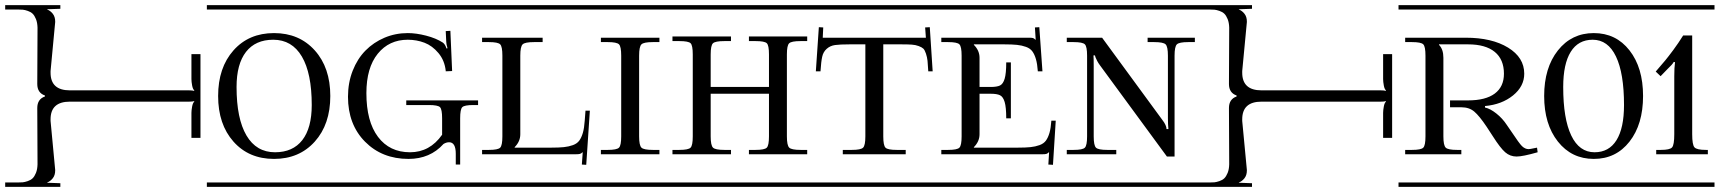

<svg xmlns="http://www.w3.org/2000/svg" viewBox="-29 -728 6699 748"><path d="M-8.8 -708H206.1V-693.8L154.8 -691.9V-690.9Q167 -686.5 176.5 -674.6Q186 -662.6 186 -644V-642.1L168 -451.2V-444.8Q168 -376 243.2 -376H708Q721.2 -376 727.1 -374L728 -376Q722.2 -380.4 719.5 -395Q716.8 -409.7 716.8 -419.9V-517.1H752V-190.9H716.8V-288.1Q716.8 -298.3 719.5 -313Q722.2 -327.6 728 -332L727.1 -334Q721.2 -332 708 -332H243.2Q168 -332 168 -263.2V-256.8L186 -65.9V-64Q186 -45.4 176.5 -33.4Q167 -21.5 154.8 -17.1V-16.1L206.1 -14.2V0H-8.8V-17.1H41Q51.8 -17.1 59.8 -17.8Q67.9 -18.6 79.3 -22.5Q90.8 -26.4 98.1 -33.4Q105.5 -40.5 111.1 -54.4Q116.7 -68.4 117.2 -87.9L116.2 -307.1Q116.2 -341.8 146 -352.1V-356Q116.2 -366.2 116.2 -400.9L117.2 -620.1Q116.7 -639.6 111.1 -653.6Q105.5 -667.5 98.1 -674.6Q90.8 -681.6 79.3 -685.5Q67.9 -689.5 59.8 -690.2Q51.8 -690.9 41 -690.9H-8.8Z M776.9 -708H1301.8V-690.9H776.9ZM776.9 -17.1H1301.8V0H776.9ZM1185.5 -318.8Q1185.5 -442.4 1147 -507.8Q1108.4 -573.2 1035.6 -573.2Q966.3 -573.2 929.4 -525.9Q892.6 -478.5 892.6 -389.2Q892.6 -265.6 931.2 -200.2Q969.7 -134.8 1042.5 -134.8Q1111.8 -134.8 1148.7 -182.1Q1185.5 -229.5 1185.5 -318.8ZM880.6 -176.3Q820.8 -243.7 820.8 -354Q820.8 -464.4 880.6 -531.7Q940.4 -599.1 1038.6 -599.1Q1136.7 -599.1 1197.3 -531.7Q1257.8 -464.4 1257.8 -354Q1257.8 -243.7 1197.3 -176.3Q1136.7 -108.9 1038.6 -108.9Q940.4 -108.9 880.6 -176.3Z M1282.7 -708H1842.3V-690.9H1282.7ZM1282.7 -17.1H1842.3V0H1282.7ZM1693.4 -203.1V-267.1Q1693.4 -302.2 1685.1 -310.5Q1676.8 -318.8 1641.6 -318.8H1553.7V-336.9H1833.5V-318.8H1815.4Q1780.3 -318.8 1772 -310.5Q1763.7 -302.2 1763.7 -267.1V-86.9H1746.6V-128.9Q1746.6 -173.8 1720.7 -173.8Q1709.5 -173.8 1698.7 -167Q1646.5 -108.9 1562.5 -108.9Q1459.5 -108.9 1393.1 -176Q1326.7 -243.2 1326.7 -351.1Q1326.7 -405.8 1345 -452.4Q1363.3 -499 1394.8 -531Q1426.3 -563 1469 -581.1Q1511.7 -599.1 1559.6 -599.1Q1592.3 -599.1 1631.1 -589.1Q1669.9 -579.1 1696.3 -562Q1705.6 -555.2 1710.4 -539.1L1714.4 -540Q1709.5 -557.1 1709.5 -564.9L1707.5 -606.9L1725.6 -607.9L1732.4 -451.2L1707.5 -450.2V-452.1Q1703.1 -492.7 1679.2 -521.2Q1655.3 -549.8 1624.8 -561.5Q1594.2 -573.2 1559.6 -573.2Q1486.8 -573.2 1442.6 -518.6Q1398.4 -463.9 1398.4 -365.2Q1398.4 -254.9 1443.6 -194.8Q1488.8 -134.8 1568.4 -134.8Q1645.5 -134.8 1693.4 -203.1Z M1823.2 -708H2304.2V-690.9H1823.2ZM1823.2 -17.1H2304.2V0H1823.2ZM1928.2 -196.8V-511.2Q1928.2 -546.4 1919.7 -555.2Q1911.1 -564 1876 -564H1849.1V-581.1H2085V-564H2051.3Q2016.1 -564 2007.1 -555.2Q1998 -546.4 1998 -511.2V-205.1Q1998 -176.8 1976.1 -154.8V-152.8H2118.2Q2148.9 -152.8 2167.7 -154.8Q2186.5 -156.7 2202.9 -162.6Q2219.2 -168.5 2227.8 -180.2Q2236.3 -191.9 2241.7 -210.4Q2247.1 -229 2249 -257.8L2252 -296.9H2269L2254.9 -85.9L2237.8 -86.9L2241.2 -134.8H2240.2Q2235.4 -129.9 2230.2 -128.4Q2225.1 -127 2212.9 -127H1849.1V-144H1876Q1911.1 -144 1919.7 -152.8Q1928.2 -161.6 1928.2 -196.8Z M2286.1 -708H2583V-690.9H2286.1ZM2286.1 -17.1H2583V0H2286.1ZM2312 -127V-144H2338.9Q2374 -144 2382.6 -152.8Q2391.1 -161.6 2391.1 -196.8V-511.2Q2391.1 -546.4 2382.6 -555.2Q2374 -564 2338.9 -564H2312V-581.1H2540V-564H2514.2Q2479 -564 2470 -555.2Q2460.9 -546.4 2460.9 -511.2V-196.8Q2460.9 -161.6 2470 -152.8Q2479 -144 2514.2 -144H2540V-127Z M2564.9 -708H3141.6V-690.9H2564.9ZM2564.9 -17.1H3141.6V0H2564.9ZM2739.7 -516.1V-389.2H2966.8V-516.1Q2966.8 -551.3 2958.3 -559.6Q2949.7 -567.9 2914.6 -567.9H2888.7V-585.9H3115.7V-567.9H3089.8Q3054.2 -567.9 3045.4 -559.3Q3036.6 -550.8 3036.6 -516.1V-196.8Q3036.6 -161.6 3045.7 -152.8Q3054.7 -144 3089.8 -144H3115.7V-127H2888.7V-144H2914.6Q2949.7 -144 2958.3 -152.8Q2966.8 -161.6 2966.8 -196.8V-362.8H2739.7V-196.8Q2739.7 -161.6 2748.8 -152.8Q2757.8 -144 2793 -144H2818.8V-127H2590.8V-144H2617.7Q2652.8 -144 2661.4 -152.8Q2669.9 -161.6 2669.9 -196.8V-516.1Q2669.9 -551.3 2661.4 -559.6Q2652.8 -567.9 2617.7 -567.9H2590.8V-585.9H2818.8V-567.9H2793Q2757.3 -567.9 2748.5 -559.3Q2739.7 -550.8 2739.7 -516.1Z M3123.5 -708H3630.4V-690.9H3123.5ZM3123.5 -17.1H3630.4V0H3123.5ZM3176.3 -581.1H3578.1L3575.2 -621.1L3593.3 -622.1L3604.5 -450.2H3587.4Q3585.9 -477.1 3584.5 -491Q3583 -504.9 3578.4 -519Q3573.7 -533.2 3568.1 -538.6Q3562.5 -543.9 3550 -548.6Q3537.6 -553.2 3522.7 -554.2Q3507.8 -555.2 3482.4 -555.2H3412.1V-196.8Q3412.1 -161.6 3420.7 -152.8Q3429.2 -144 3464.4 -144H3499.5V-127H3254.4V-144H3289.6Q3324.7 -144 3333.5 -152.8Q3342.3 -161.6 3342.3 -196.8V-555.2H3281.2Q3243.2 -555.2 3224.1 -552.5Q3205.1 -549.8 3191.7 -537.8Q3178.2 -525.9 3174.1 -506.8Q3169.9 -487.8 3167.5 -450.2H3149.4L3161.1 -622.1L3178.2 -621.1Z M3638.2 -581.1H3979Q3991.2 -581.1 3995.4 -579.8Q3999.5 -578.6 4004.9 -573.2H4005.9L4002.9 -621.1L4020 -622.1L4032.2 -450.2H4014.2Q4012.2 -479 4006.8 -497.6Q4001.5 -516.1 3992.9 -527.8Q3984.4 -539.6 3968 -545.4Q3951.7 -551.3 3932.9 -553.2Q3914.1 -555.2 3883.3 -555.2H3765.1V-553.2Q3787.1 -531.2 3787.1 -502.9V-389.2H3830.1Q3855 -389.2 3866.9 -395Q3878.9 -400.9 3885 -421.4Q3891.1 -441.9 3891.1 -484.9H3909.2V-267.1H3891.1Q3891.1 -310.1 3885 -330.6Q3878.9 -351.1 3866.9 -356.9Q3855 -362.8 3830.1 -362.8H3787.1V-205.1Q3787.1 -176.8 3765.1 -154.8V-152.8H3936Q3966.8 -152.8 3985.6 -154.8Q4004.4 -156.7 4020.8 -162.6Q4037.1 -168.5 4045.7 -180.2Q4054.2 -191.9 4059.6 -210.4Q4064.9 -229 4066.9 -257.8H4084L4073.2 -85.9L4055.2 -86.9L4058.1 -134.8H4057.1Q4052.2 -129.9 4047.4 -128.4Q4042.5 -127 4030.3 -127H3638.2V-144H3665Q3700.2 -144 3708.7 -152.8Q3717.3 -161.6 3717.3 -196.8V-511.2Q3717.3 -546.4 3708.7 -555.2Q3700.2 -564 3665 -564H3638.2ZM3612.3 -708H4119.1V-690.9H3612.3ZM3612.3 -17.1H4119.1V0H3612.3Z M4101.1 -708H4651.9V-690.9H4101.1ZM4101.1 -17.1H4651.9V0H4101.1ZM4127 -581.1H4264.6L4499 -261.2Q4515.6 -239.7 4515.6 -225.1H4522.9Q4521 -244.6 4521 -267.1V-511.2Q4521 -546.4 4512 -555.2Q4502.9 -564 4467.8 -564H4441.9V-581.1H4626V-564H4600.1Q4564.9 -564 4555.9 -555.2Q4546.9 -546.4 4546.9 -511.2V-118.2H4517.1L4255.9 -474.1Q4250 -481.9 4245.4 -490.7Q4240.7 -499.5 4238.8 -504.9Q4236.8 -510.3 4236.8 -512.2H4231Q4231.9 -501 4231.9 -470.2V-196.8Q4231.9 -161.6 4240.7 -152.8Q4249.5 -144 4284.7 -144H4319.8V-127H4127V-144H4153.8Q4189 -144 4197.5 -152.8Q4206.1 -161.6 4206.1 -196.8V-511.2Q4206.1 -546.4 4197.5 -555.2Q4189 -564 4153.8 -564H4127Z M4633.8 -708H4848.6V-693.8L4797.4 -691.9V-690.9Q4809.6 -686.5 4819.1 -674.6Q4828.6 -662.6 4828.6 -644V-642.1L4810.5 -451.2V-444.8Q4810.5 -376 4885.7 -376H5350.6Q5363.8 -376 5369.6 -374L5370.6 -376Q5364.7 -380.4 5362.1 -395Q5359.4 -409.7 5359.4 -419.9V-517.1H5394.5V-190.9H5359.4V-288.1Q5359.4 -298.3 5362.1 -313Q5364.7 -327.6 5370.6 -332L5369.6 -334Q5363.8 -332 5350.6 -332H4885.7Q4810.5 -332 4810.5 -263.2V-256.8L4828.6 -65.9V-64Q4828.6 -45.4 4819.1 -33.4Q4809.6 -21.5 4797.4 -17.1V-16.1L4848.6 -14.2V0H4633.8V-17.1H4683.6Q4694.3 -17.1 4702.4 -17.8Q4710.4 -18.6 4721.9 -22.5Q4733.4 -26.4 4740.7 -33.4Q4748 -40.5 4753.7 -54.4Q4759.3 -68.4 4759.8 -87.9L4758.8 -307.1Q4758.8 -341.8 4788.6 -352.1V-356Q4758.8 -366.2 4758.8 -400.9L4759.8 -620.1Q4759.3 -639.6 4753.7 -653.6Q4748 -667.5 4740.7 -674.6Q4733.4 -681.6 4721.9 -685.5Q4710.4 -689.5 4702.4 -690.2Q4694.3 -690.9 4683.6 -690.9H4633.8Z M5445.3 -581.1H5681.2Q5783.2 -581.1 5846.2 -542.5Q5909.2 -503.9 5909.2 -440.9Q5909.2 -391.6 5865.5 -356.2Q5821.8 -320.8 5756.3 -314.9V-309.1Q5776.9 -304.7 5800.8 -285.6Q5824.7 -266.6 5841.3 -241.2L5857.4 -217.8Q5890.1 -168.5 5900.4 -158.7Q5912.6 -147 5926.3 -147Q5927.7 -147 5930.2 -147.5Q5932.6 -147.9 5934.1 -147.9L5959 -152.8L5961.4 -134.8Q5903.3 -118.2 5879.4 -118.2Q5854 -118.2 5835 -134.8Q5815.9 -151.4 5787.1 -196.8L5762.2 -234.9Q5734.4 -276.4 5714.6 -293.2Q5694.8 -310.1 5664.1 -310.1H5620.1V-336.9H5690.4Q5758.8 -336.9 5794.4 -363.5Q5830.1 -390.1 5830.1 -440.9Q5830.1 -496.6 5794.2 -525.9Q5758.3 -555.2 5690.4 -555.2H5577.1V-553.2Q5594.2 -536.1 5594.2 -502.9V-196.8Q5594.2 -161.6 5603.3 -152.8Q5612.3 -144 5647.5 -144H5664.1V-127H5445.3V-144H5472.2Q5507.3 -144 5515.9 -152.8Q5524.4 -161.6 5524.4 -196.8V-511.2Q5524.4 -546.4 5515.9 -555.2Q5507.3 -564 5472.2 -564H5445.3ZM5419.4 -708H5970.2V-690.9H5419.4ZM5419.4 -17.1H5970.2V0H5419.4Z M5952.1 -708H6406.7V-690.9H5952.1ZM5952.1 -17.1H6406.7V0H5952.1ZM6297.9 -318.8Q6297.9 -442.4 6266.6 -507.8Q6235.4 -573.2 6175.8 -573.2Q6119.6 -573.2 6090.3 -526.1Q6061 -479 6061 -389.2Q6061 -265.6 6092.3 -200.2Q6123.5 -134.8 6183.1 -134.8Q6239.3 -134.8 6268.6 -181.9Q6297.9 -229 6297.9 -318.8ZM6040.3 -176.5Q5986.8 -244.1 5986.8 -354Q5986.8 -463.9 6040.3 -531.5Q6093.8 -599.1 6180.2 -599.1Q6266.6 -599.1 6319.3 -531.7Q6372.1 -464.4 6372.1 -354Q6372.1 -243.7 6319.3 -176.3Q6266.6 -108.9 6180.2 -108.9Q6093.8 -108.9 6040.3 -176.5Z M6388.7 -708H6650.4V-690.9H6388.7ZM6388.7 -17.1H6650.4V0H6388.7ZM6493.7 -431.2Q6493.7 -464.8 6496.6 -485.8L6491.7 -486.8Q6486.8 -477.1 6467.3 -459L6440.4 -431.2L6421.4 -449.2Q6447.3 -479 6458.7 -492.9Q6470.2 -506.8 6490 -533.4Q6509.8 -560.1 6528.3 -589.8H6563.5V-205.1Q6563.5 -164.1 6572.3 -154.1Q6581.1 -144 6616.7 -144H6624.5V-127H6423.3V-144H6441.4Q6476.6 -144 6485.1 -153.8Q6493.7 -163.6 6493.7 -205.1Z"/></svg>

Font: FoglihtenFr01
Style: Regular
Weight: 500
Version: Version 0.68